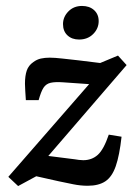

<svg xmlns="http://www.w3.org/2000/svg" viewBox="-20 -618 469 646"><path d="M41 8 8 -23 307 -366 308 -333 193 -341Q166 -343 150.5 -339.5Q135 -336 126.5 -323Q118 -310 110 -281H67Q66 -298 65 -312Q64 -326 64 -336Q64 -363 70 -380.5Q76 -398 92 -409Q104 -418 117.5 -421Q131 -424 147 -424Q164 -424 190 -421Q216 -418 244 -415L317 -406L377 -431L406 -399L113 -59V-97L232 -82Q238 -81 245.5 -80Q253 -79 260 -79Q289 -79 309 -97Q329 -115 346 -165L389 -158Q382 -95 369.5 -59Q357 -23 334.5 -8Q312 7 275 7Q251 7 226.5 2Q202 -3 178 -8L102 -25ZM246 -485Q222 -485 207 -499Q192 -513 192 -537Q192 -561 210 -579.5Q228 -598 256 -598Q281 -598 296.5 -584Q312 -570 312 -547Q312 -522 293.5 -503.5Q275 -485 246 -485Z"/></svg>

Font: Rasa Medium
Style: Italic
Weight: 500
Italic angle: -7.10001°
Designer: Anna Giedrys (Yrsa+Rasa design), David Brezina (Yrsa art-direction, Rasa art-direction, design)
Foundry: Rosetta Type Foundry
Version: Version 2.004